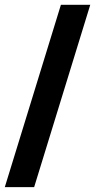

<svg xmlns="http://www.w3.org/2000/svg" viewBox="-63 -731 397 802"><path d="M-43 50.8H79.6L314 -710.9H191.4Z"/></svg>

Font: Roboto Flex Super Cond Bold
Style: Regular
Weight: 700
Width: 3
Designer: Berlow after Robertson
Foundry: Google
Version: Version 3.000